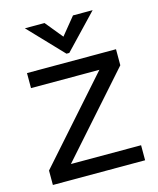

<svg xmlns="http://www.w3.org/2000/svg" viewBox="-114 -844 762 925"><g transform="rotate(-15 266.5 -382.0)"><path d="M494 0H34V-72L394 -478H53V-553H497V-473L144 -75H494ZM275 -594H261L99 -764H197L268 -677L339 -764H437Z"/></g></svg>

Font: Open Sauce One
Style: Regular
Weight: 400
Designer: Alfredo Marco Pradil
Foundry: Creative Sauce Fz LLC
Version: Version 1.477